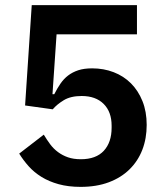

<svg xmlns="http://www.w3.org/2000/svg" viewBox="-20 -718 640 750"><path d="M515 -584H201L185 -350H192Q203 -372 216 -391Q229 -410 246 -423Q263 -436 285.5 -443.5Q308 -451 340 -451Q385 -451 424 -436Q463 -421 491.5 -392.5Q520 -364 536.5 -323Q553 -282 553 -230Q553 -177 536 -133Q519 -89 486 -56.5Q453 -24 405 -6Q357 12 295 12Q247 12 209 1.5Q171 -9 142 -27Q113 -45 92 -68.5Q71 -92 55 -118L151 -192Q163 -172 176 -154.5Q189 -137 206.5 -124Q224 -111 245.5 -103.5Q267 -96 296 -96Q355 -96 385.5 -129Q416 -162 416 -219V-227Q416 -281 385 -312Q354 -343 299 -343Q256 -343 229 -326.5Q202 -310 186 -291L78 -306L104 -698H515Z"/></svg>

Font: IBM Plex Sans Devanagari SemiBold
Style: Regular
Weight: 600
Designer: Mike Abbink, Paul van der Laan, Pieter van Rosmalen, Erin McLaughlin
Foundry: Bold Monday
Version: Version 1.1